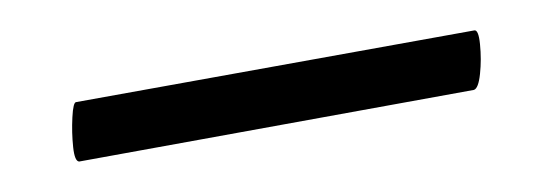

<svg xmlns="http://www.w3.org/2000/svg" viewBox="-20 -274 363 126"><path d="M32 -168Q29 -168 28 -177.5Q27 -187 27.5 -197Q28 -207 30 -207L291 -254Q294 -255 295 -245Q296 -235 295 -225.5Q294 -216 291 -215Z"/></svg>

Font: Cormorant Infant Light
Style: Regular
Weight: 300
Designer: Christian Thalmann (Catharsis Fonts)
Foundry: Catharsis Fonts
Version: Version 4.001